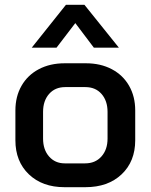

<svg xmlns="http://www.w3.org/2000/svg" viewBox="-20 -770 626 798"><path d="M44 -187V-311Q44 -369 69.5 -413.5Q95 -458 141.5 -482.5Q188 -507 249 -507H337Q398 -507 444.5 -482.5Q491 -458 516.5 -413.5Q542 -369 542 -311V-187Q542 -99 485.5 -45.5Q429 8 335 8H248Q156 8 100 -45.5Q44 -99 44 -187ZM334 -91Q376 -91 401.5 -119.5Q427 -148 427 -194V-305Q427 -351 402 -379.5Q377 -408 335 -408H251Q209 -408 184 -379.5Q159 -351 159 -305V-194Q159 -148 184 -119.5Q209 -91 249 -91ZM254 -750H331L474 -572H370L293 -674L215 -572H112Z"/></svg>

Font: Bai Jamjuree SemiBold
Style: Regular
Weight: 600
Version: Version 1.000; ttfautohint (v1.6)